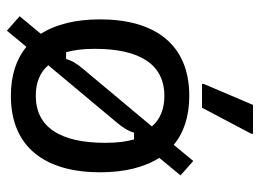

<svg xmlns="http://www.w3.org/2000/svg" viewBox="-120 -620 764 565"><g transform="rotate(90 262.5 -338.0)"><path d="M297.5 -550 374.2 -695V-700H289.2L227.5 -555V-550ZM118.3 -33.3C154.2 -3.3 202.5 12.5 262.5 12.5C415 12.5 487.5 -90 487.5 -250C487.5 -320.8 473.3 -380 445 -424.2L496.7 -486.7L454.2 -524.2L406.7 -466.7C370.8 -496.7 322.5 -512.5 262.5 -512.5C110 -512.5 37.5 -410 37.5 -250C37.5 -179.2 51.7 -120 80 -75.8L28.3 -13.3L70.8 24.2ZM134.2 -150C128.3 -171.7 124.2 -195.8 124.2 -235C124.2 -366.7 170 -439.2 262.5 -439.2C301.7 -439.2 331.7 -426.7 352.5 -402.5L183.3 -200C167.5 -181.7 157.5 -164.2 154.2 -150ZM262.5 -60.8C223.3 -60.8 193.3 -73.3 172.5 -97.5L341.7 -300C357.5 -318.3 367.5 -335.8 370.8 -350H390.8C396.7 -328.3 400.8 -304.2 400.8 -265C400.8 -133.3 355 -60.8 262.5 -60.8Z"/></g></svg>

Font: Familjen Grotesk
Style: Regular
Weight: 400
Designer: Anders Wikstroem, Jonas Baeckman, Matilda Gysing, Kristian Moeller
Foundry: Familjen STHLM AB
Version: Version 2.000